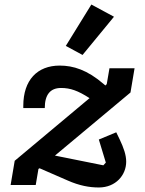

<svg xmlns="http://www.w3.org/2000/svg" viewBox="-20 -818 640 849"><path d="M484 -744 384 -798 271 -615 345 -575ZM417 11C492 11 538 -44 538 -103C538 -133 527 -164 509 -202L494 -233L417 -201L448 -99L437 -87L223 -130L557 -409L575 -516H464L452 -446L446 -440L439 -446C366 -509 304 -528 244 -528C145 -528 83 -464 83 -350V-340H178C178 -399 202 -429 250 -429C291 -429 325 -417 376 -384L45 -107L27 0H138L150 -71L155 -74L279 -20C331 3 375 11 417 11Z"/></svg>

Font: IBM Plex Mono SmBld
Style: Italic
Weight: 600
Italic angle: -9.5°
Monospace: yes
Designer: Mike Abbink, Paul van der Laan, Pieter van Rosmalen
Foundry: Bold Monday
Version: Version 2.004